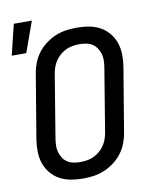

<svg xmlns="http://www.w3.org/2000/svg" viewBox="-90 -886 780 963"><g transform="rotate(-10 300.0 -404.5)"><path d="M255 8Q223 8 192.5 2.5Q162 -3 136.5 -17Q111 -31 92 -54Q73 -77 63.5 -105Q54 -133 53.5 -164.5Q53 -196 58 -227L112 -550Q116 -577 126 -603.5Q136 -630 153.5 -653.5Q171 -677 195 -695Q219 -713 245 -724Q271 -735 299 -739Q327 -743 354 -743Q386 -743 416.5 -737.5Q447 -732 472.5 -718Q498 -704 517 -681Q536 -658 545.5 -630Q555 -602 555.5 -570.5Q556 -539 551 -508L497 -185Q493 -158 483 -131.5Q473 -105 455.5 -81.5Q438 -58 414 -40Q390 -22 364 -11Q338 0 310 4Q282 8 255 8ZM255 -76Q271 -76 288.5 -78.5Q306 -81 322.5 -88.5Q339 -96 353 -107.5Q367 -119 377.5 -134Q388 -149 394 -165.5Q400 -182 403 -199L456 -521Q459 -539 459.5 -556.5Q460 -574 455.5 -590Q451 -606 442 -620Q433 -634 419.5 -643Q406 -652 389 -655.5Q372 -659 354 -659Q338 -659 320.5 -656.5Q303 -654 286.5 -646.5Q270 -639 256 -627.5Q242 -616 231.5 -601Q221 -586 215 -569.5Q209 -553 206 -536L153 -214Q150 -196 149.5 -178.5Q149 -161 153.5 -145Q158 -129 167 -115Q176 -101 189.5 -92Q203 -83 220 -79.5Q237 -76 255 -76ZM9 -661 47 -817H139L83 -661Z"/></g></svg>

Font: Iosevka Aile Medium
Style: Italic
Weight: 500
Italic angle: -9°
Designer: Belleve Invis
Foundry: Belleve Invis
Version: Version 31.1.0; ttfautohint (v1.8.4)